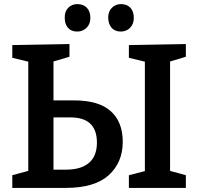

<svg xmlns="http://www.w3.org/2000/svg" viewBox="-20 -917 967 937"><path d="M40 0V-62L118 -83V-616L40 -635V-697L319 -702V-640L241 -617V-427H342Q462 -427 520.5 -374.5Q579 -322 579 -225Q579 -124 510.5 -62Q442 0 301 0ZM887 -640 810 -617V-83L887 -62V0H609V-62L687 -82V-616L609 -635V-697L887 -702ZM324 -344H241V-89H301Q375 -89 414 -122Q453 -155 453 -221Q453 -344 324 -344ZM570 -763Q541 -763 525 -781Q509 -799 508 -830Q508 -861 526 -879Q544 -897 570 -897Q600 -897 616.5 -879Q633 -861 633 -830Q633 -799 614.5 -781Q596 -763 570 -763ZM357 -763Q328 -763 312 -781Q296 -799 296 -830Q295 -861 313 -879Q331 -897 357 -897Q387 -897 404 -879Q421 -861 421 -830Q421 -799 402 -781Q383 -763 357 -763Z"/></svg>

Font: Bitter SemiBold
Style: Regular
Weight: 600
Designer: Sol Matas, and Bitter project Authors
Foundry: Sol Matas
Version: Version 2.001